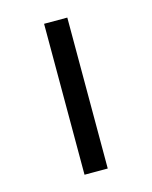

<svg xmlns="http://www.w3.org/2000/svg" viewBox="-83 -551 480 607"><g transform="rotate(-15 157.0 -247.0)"><path d="M119 0V-494H195V0Z"/></g></svg>

Font: Nunito Sans 7pt Expanded Light
Style: Regular
Weight: 300
Width: 7
Designer: Vernon Adams
Foundry: Vernon Adams
Version: Version 3.101;gftools[0.9.27]